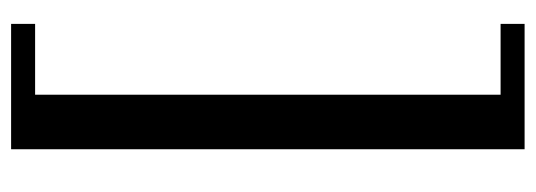

<svg xmlns="http://www.w3.org/2000/svg" viewBox="-328 -459 960 344"><g transform="rotate(-90 152.0 -287.0)"><path d="M56.6 172.9V-747.1H281.2V-704.1H154.3V129.9H281.2V172.9Z"/></g></svg>

Font: Elstob 8pt SemiBold
Style: Regular
Weight: 600
Designer: Peter S. Baker
Version: Version 1.015